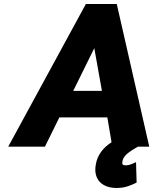

<svg xmlns="http://www.w3.org/2000/svg" viewBox="-20 -731 785 957"><path d="M21 0H204L276 -146H515L536 -22C497 3 465 39 457 92C445 166 491 206 562 206C605 206 634 192 661 179L658 77L643 84C631 89 621 93 607 93C591 93 588 89 590 74C592 61 600 47 613 36C626 25 644 13 668 0H724L562 -711H408ZM345 -278 450 -491 488 -278Z"/></svg>

Font: Asimov Pro
Style: UltObl
Weight: 900
Designer: Google
Version: Version 2.000980; 2014